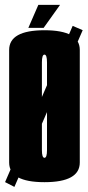

<svg xmlns="http://www.w3.org/2000/svg" viewBox="-28 -728 352 772"><path d="M-7.6 4.2 264.2 -624 304.5 -606.6 29.9 23.5ZM150.8 4.5Q8.8 4.5 8.8 -74.5Q8.8 -153.5 8.8 -300.7Q8.8 -447.9 8.8 -527.1Q8.8 -606.4 150.8 -606.4Q292.8 -606.4 292.8 -527.1Q292.8 -447.9 292.8 -300.7Q292.8 -153.5 292.8 -74.5Q292.8 4.5 150.8 4.5ZM150.8 -93.5Q161 -93.5 161 -124.6Q161 -155.8 161 -300.7Q161 -445.6 161 -477Q161 -508.4 150.8 -508.4Q140.5 -508.4 140.5 -477Q140.5 -445.6 140.5 -300.7Q140.5 -155.8 140.5 -124.6Q140.5 -93.5 150.8 -93.5ZM86 -616 126.2 -708.5H213.5L147.5 -616Z"/></svg>

Font: Anybody UltraCondensed Thin
Style: Regular
Weight: 100
Width: 1
Designer: Tyler Finck
Foundry: Etcetera Type Company
Version: Version 1.110